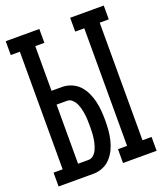

<svg xmlns="http://www.w3.org/2000/svg" viewBox="-136 -824 772 913"><g transform="rotate(-20 250.0 -367.5)"><path d="M328 0V-70H374V-665H328V-735H498V-665H452V-70H498V0ZM2 0V-70H48V-665H2V-735H172V-665H126V-439H179Q203 -439 226 -429.5Q249 -420 265.5 -402.5Q282 -385 292.5 -362.5Q303 -340 308.5 -316.5Q314 -293 316 -268.5Q318 -244 318 -220Q318 -195 316 -171Q314 -147 308.5 -123Q303 -99 292.5 -77Q282 -55 265.5 -37Q249 -19 226 -9.5Q203 0 179 0ZM126 -70H179Q194 -70 205 -80.5Q216 -91 222 -104.5Q228 -118 231.5 -132Q235 -146 237 -161Q239 -176 239.5 -190.5Q240 -205 240 -220Q240 -234 239.5 -249Q239 -264 237 -278.5Q235 -293 231.5 -307.5Q228 -322 222 -335Q216 -348 205 -358.5Q194 -369 179 -369H126Z"/></g></svg>

Font: Iosevka Slab
Style: Regular
Weight: 400
Monospace: yes
Designer: Belleve Invis
Foundry: Belleve Invis
Version: Version 11.2.4; ttfautohint (v1.8.3)